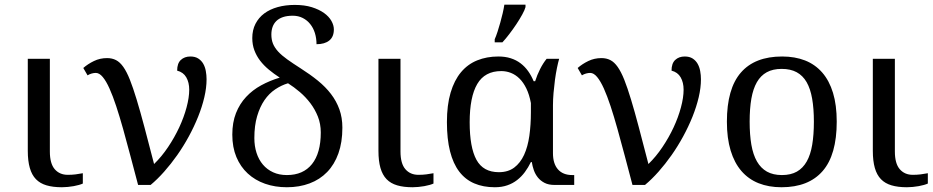

<svg xmlns="http://www.w3.org/2000/svg" viewBox="-20 -786 3965 816"><path d="M191.9 -536.1V-142.1Q191.9 -90.8 212.6 -66.9Q233.4 -43 268.1 -43Q286.1 -43 301.3 -44.9Q316.4 -46.9 332 -49.8V-5.9Q325.7 -2.9 315.4 0Q305.2 2.9 293.2 5.1Q281.2 7.3 268.1 8.5Q254.9 9.8 243.2 9.8Q205.1 9.8 177.7 1.7Q150.4 -6.3 132.8 -24.4Q115.2 -42.5 106.7 -72.3Q98.1 -102.1 98.1 -145V-536.1Z M857.9 -449.2Q857.9 -413.1 848.4 -372.6Q838.9 -332 822 -290Q805.2 -248 782.5 -206.3Q759.8 -164.6 733.2 -126.7Q706.5 -88.9 677.7 -56.4Q648.9 -23.9 620.1 0H566.9Q549.8 -64.5 533.9 -124.8Q518.1 -185.1 503.2 -238Q488.3 -291 473.9 -334.7Q459.5 -378.4 445.3 -409.9Q431.2 -441.4 416.7 -458.7Q402.3 -476.1 387.2 -476.1Q378.9 -476.1 369.9 -473.6Q360.8 -471.2 352.1 -465.8L334 -497.1Q353.5 -514.2 379.2 -526.6Q404.8 -539.1 435.1 -539.1Q456.5 -539.1 473.1 -530.5Q489.7 -522 504.2 -501.5Q518.6 -481 532 -447.3Q545.4 -413.6 560.5 -363.8Q575.7 -314 593.8 -245.8Q611.8 -177.7 634.8 -88.9Q667 -120.1 694.3 -160.9Q721.7 -201.7 741.7 -244.6Q761.7 -287.6 772.9 -329.6Q784.2 -371.6 784.2 -404.8Q784.2 -435.5 771.7 -457.3Q759.3 -479 732.9 -485.8Q732.9 -516.6 748.5 -531.2Q764.2 -545.9 789.1 -545.9Q809.1 -545.9 822.5 -537.4Q835.9 -528.8 843.8 -515.1Q851.6 -501.5 854.7 -484.1Q857.9 -466.8 857.9 -449.2Z M1343.3 -223.1Q1343.3 -259.3 1331.1 -290.3Q1318.8 -321.3 1299.1 -347.4Q1279.3 -373.5 1254.4 -394.8Q1229.5 -416 1204.1 -432.1Q1175.8 -423.8 1149.7 -406.2Q1123.5 -388.7 1104 -360.4Q1084.5 -332 1072.8 -292.2Q1061 -252.4 1061 -199.2Q1061 -165 1070.3 -136.2Q1079.6 -107.4 1097.4 -86.4Q1115.2 -65.4 1140.9 -53.7Q1166.5 -42 1199.2 -42Q1268.6 -42 1305.9 -88.6Q1343.3 -135.3 1343.3 -223.1ZM1133.3 -639.2Q1133.3 -617.7 1140.1 -600.6Q1147 -583.5 1161.9 -567.1Q1176.8 -550.8 1200.7 -533.7Q1224.6 -516.6 1258.3 -495.1Q1298.3 -469.7 1331.1 -443.1Q1363.8 -416.5 1386.7 -386.5Q1409.7 -356.4 1422.4 -321.3Q1435.1 -286.1 1435.1 -243.2Q1435.1 -181.2 1418.2 -134Q1401.4 -86.9 1370.4 -54.9Q1339.4 -22.9 1295.9 -6.6Q1252.4 9.8 1199.2 9.8Q1148.9 9.8 1106.4 -5.1Q1064 -20 1033 -48.6Q1002 -77.1 984.6 -118.7Q967.3 -160.2 967.3 -213.9Q967.3 -265.6 982.9 -305.2Q998.5 -344.7 1025.9 -374Q1053.2 -403.3 1089.8 -423.3Q1126.5 -443.4 1168.9 -456.1Q1144 -472.2 1122.6 -490Q1101.1 -507.8 1085.4 -528.3Q1069.8 -548.8 1061 -572.5Q1052.2 -596.2 1052.2 -624Q1052.2 -658.2 1065.7 -684.6Q1079.1 -710.9 1103 -728.8Q1127 -746.6 1160.2 -755.9Q1193.4 -765.1 1232.9 -765.1Q1274.4 -765.1 1305.4 -755.4Q1336.4 -745.6 1357.2 -730.7Q1377.9 -715.8 1388.4 -697.3Q1398.9 -678.7 1398.9 -661.1Q1398.9 -629.4 1379.4 -613.8Q1359.9 -598.1 1325.2 -598.1Q1325.2 -623 1318.4 -645.3Q1311.5 -667.5 1298.3 -683.8Q1285.2 -700.2 1266.4 -709.7Q1247.6 -719.2 1224.1 -719.2Q1200.2 -719.2 1182.9 -713.4Q1165.5 -707.5 1154.5 -696.8Q1143.6 -686 1138.4 -671.4Q1133.3 -656.7 1133.3 -639.2Z M1682.1 -536.1V-142.1Q1682.1 -90.8 1702.9 -66.9Q1723.6 -43 1758.3 -43Q1776.4 -43 1791.5 -44.9Q1806.6 -46.9 1822.3 -49.8V-5.9Q1815.9 -2.9 1805.7 0Q1795.4 2.9 1783.4 5.1Q1771.5 7.3 1758.3 8.5Q1745.1 9.8 1733.4 9.8Q1695.3 9.8 1668 1.7Q1640.6 -6.3 1623 -24.4Q1605.5 -42.5 1596.9 -72.3Q1588.4 -102.1 1588.4 -145V-536.1Z M2336.4 0Q2311.5 0 2294.4 -8.8Q2277.3 -17.6 2266.1 -31.5Q2254.9 -45.4 2248.8 -62.7Q2242.7 -80.1 2240.2 -97.2H2236.3Q2225.1 -74.2 2210.7 -54.7Q2196.3 -35.2 2177.7 -20.8Q2159.2 -6.3 2135.7 1.7Q2112.3 9.8 2083 9.8Q2033.7 9.8 1995.6 -6.6Q1957.5 -22.9 1931.6 -56.9Q1905.8 -90.8 1892.6 -143.1Q1879.4 -195.3 1879.4 -267.1Q1879.4 -339.4 1895 -392.1Q1910.6 -444.8 1939.2 -479Q1967.8 -513.2 2008.3 -529.5Q2048.8 -545.9 2098.1 -545.9Q2127.4 -545.9 2150.9 -538.3Q2174.3 -530.8 2192.6 -516.8Q2210.9 -502.9 2224.6 -483.6Q2238.3 -464.4 2248 -440.9H2254.4Q2262.7 -467.3 2275.4 -492.4Q2288.1 -517.6 2303.2 -536.1H2356.4Q2352.1 -521.5 2347.2 -497.8Q2342.3 -474.1 2338.6 -446.8Q2335 -419.4 2332.5 -391.1Q2330.1 -362.8 2330.1 -338.9V-134.8Q2330.1 -90.3 2351.3 -66.2Q2372.6 -42 2412.1 -42H2420.4V0ZM2100.1 -54.2Q2139.2 -54.2 2165.3 -73.7Q2191.4 -93.3 2207.3 -127.7Q2223.1 -162.1 2229.7 -208.5Q2236.3 -254.9 2236.3 -309.1V-348.1Q2229.5 -384.3 2217 -409.9Q2204.6 -435.5 2188 -451.9Q2171.4 -468.3 2151.6 -476.1Q2131.8 -483.9 2110.4 -483.9Q2040.5 -483.9 2008.3 -429Q1976.1 -374 1976.1 -266.1Q1976.1 -159.7 2004.9 -106.9Q2033.7 -54.2 2100.1 -54.2ZM2082.5 -619.1Q2088.4 -632.3 2094.5 -651.1Q2100.6 -669.9 2106.2 -689.9Q2111.8 -710 2116.5 -730Q2121.1 -750 2123.5 -766.1H2213.4V-755.9Q2210.4 -744.1 2199.7 -724.6Q2189 -705.1 2174.6 -683.3Q2160.2 -661.6 2144.3 -640.9Q2128.4 -620.1 2115.2 -606H2082.5Z M2959 -449.2Q2959 -413.1 2949.5 -372.6Q2939.9 -332 2923.1 -290Q2906.2 -248 2883.5 -206.3Q2860.8 -164.6 2834.2 -126.7Q2807.6 -88.9 2778.8 -56.4Q2750 -23.9 2721.2 0H2668Q2650.9 -64.5 2635 -124.8Q2619.1 -185.1 2604.2 -238Q2589.4 -291 2575 -334.7Q2560.5 -378.4 2546.4 -409.9Q2532.2 -441.4 2517.8 -458.7Q2503.4 -476.1 2488.3 -476.1Q2480 -476.1 2470.9 -473.6Q2461.9 -471.2 2453.1 -465.8L2435.1 -497.1Q2454.6 -514.2 2480.2 -526.6Q2505.9 -539.1 2536.1 -539.1Q2557.6 -539.1 2574.2 -530.5Q2590.8 -522 2605.2 -501.5Q2619.6 -481 2633.1 -447.3Q2646.5 -413.6 2661.6 -363.8Q2676.8 -314 2694.8 -245.8Q2712.9 -177.7 2735.8 -88.9Q2768.1 -120.1 2795.4 -160.9Q2822.8 -201.7 2842.8 -244.6Q2862.8 -287.6 2874 -329.6Q2885.3 -371.6 2885.3 -404.8Q2885.3 -435.5 2872.8 -457.3Q2860.4 -479 2834 -485.8Q2834 -516.6 2849.6 -531.2Q2865.2 -545.9 2890.1 -545.9Q2910.2 -545.9 2923.6 -537.4Q2937 -528.8 2944.8 -515.1Q2952.6 -501.5 2955.8 -484.1Q2959 -466.8 2959 -449.2Z M3536.1 -269Q3536.1 -127.9 3476.3 -59.1Q3416.5 9.8 3301.3 9.8Q3247.1 9.8 3204.1 -7.3Q3161.1 -24.4 3131.1 -59.1Q3101.1 -93.8 3085.2 -146.2Q3069.3 -198.7 3069.3 -269Q3069.3 -409.2 3128.7 -477.5Q3188 -545.9 3304.2 -545.9Q3358.4 -545.9 3401.4 -529.1Q3444.3 -512.2 3474.4 -477.8Q3504.4 -443.4 3520.3 -391.4Q3536.1 -339.4 3536.1 -269ZM3166 -269Q3166 -213.4 3173.3 -170.9Q3180.7 -128.4 3197 -99.9Q3213.4 -71.3 3239.5 -56.6Q3265.6 -42 3303.2 -42Q3340.8 -42 3366.7 -56.6Q3392.6 -71.3 3408.7 -99.9Q3424.8 -128.4 3431.9 -170.9Q3439 -213.4 3439 -269Q3439 -324.7 3431.6 -366.7Q3424.3 -408.7 3408.2 -436.8Q3392.1 -464.8 3366 -479Q3339.8 -493.2 3302.2 -493.2Q3264.6 -493.2 3238.8 -479Q3212.9 -464.8 3196.8 -436.8Q3180.7 -408.7 3173.3 -366.7Q3166 -324.7 3166 -269Z M3783.2 -536.1V-142.1Q3783.2 -90.8 3804 -66.9Q3824.7 -43 3859.4 -43Q3877.4 -43 3892.6 -44.9Q3907.7 -46.9 3923.3 -49.8V-5.9Q3917 -2.9 3906.7 0Q3896.5 2.9 3884.5 5.1Q3872.6 7.3 3859.4 8.5Q3846.2 9.8 3834.5 9.8Q3796.4 9.8 3769 1.7Q3741.7 -6.3 3724.1 -24.4Q3706.5 -42.5 3698 -72.3Q3689.5 -102.1 3689.5 -145V-536.1Z"/></svg>

Font: Droid-TTFautohint Serif
Style: Regular
Weight: 400
Foundry: Ascender Corporation
Version: Version 1.00; ttfautohint (v1.00rc1.4-1a1c-dirty) -l 8 -r 50